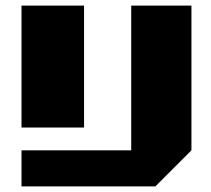

<svg xmlns="http://www.w3.org/2000/svg" viewBox="-20 -668 757 688"><path d="M57.1 0V-129.4H450.2V-647.9H666V-129.4L536.6 0ZM57.1 -210.9V-647.9H281.2V-210.9Z"/></svg>

Font: Black Ops One
Style: Regular
Weight: 400
Designer: James Grieshaber, Eben Sorkin
Foundry: Sorkin Type Co.
Version: Version 1.004; ttfautohint (v1.8.4.7-5d5b)